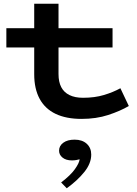

<svg xmlns="http://www.w3.org/2000/svg" viewBox="-20 -622 735 1027"><path d="M416 14Q334 14 277.5 -13Q221 -40 192 -93.5Q163 -147 163 -225V-602H293V-226Q293 -184 307.5 -156Q322 -128 351.5 -113.5Q381 -99 424 -99Q487 -99 536.5 -114Q586 -129 624 -150L669 -55Q623 -28 559 -7Q495 14 416 14ZM14 -368V-471H582V-368ZM468 205Q468 252 431 298Q394 344 337 385L307 354Q357 316 380.5 283Q404 250 406 230Q400 232 388.5 234Q377 236 365 236Q333 236 314.5 221Q296 206 296 184Q296 158 318.5 141.5Q341 125 379 125Q420 125 444 147Q468 169 468 205Z"/></svg>

Font: BioRhyme Expanded SemiBold
Style: Regular
Weight: 600
Width: 7
Designer: Aoife Mooney
Foundry: Aoife Mooney Type
Version: Version 1.600;gftools[0.9.33]